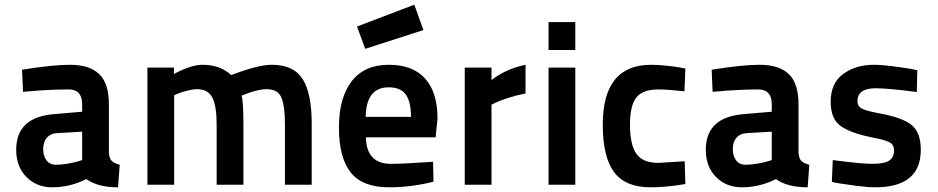

<svg xmlns="http://www.w3.org/2000/svg" viewBox="-20 -787 3998 818"><path d="M444 -342V-136Q446 -111 456.5 -101Q467 -91 490 -85L483 11Q396 11 348 -24Q278 11 202 11Q136 11 92.5 -33Q49 -77 49 -149Q49 -289 213 -301L330 -311V-343Q330 -406 272 -406Q232 -406 183.5 -403.5Q135 -401 106 -398L78 -396L74 -490Q204 -511 278 -511Q361 -511 402.5 -471.5Q444 -432 444 -342ZM330 -226 226 -220Q196 -219 180 -200.5Q164 -182 164 -152Q164 -122 178.5 -103.5Q193 -85 218 -85Q242 -85 270 -90Q298 -95 314 -100L330 -105Z M722 0H608V-499H721V-472Q795 -511 842 -511Q919 -511 965 -467Q1079 -511 1138 -511Q1231 -511 1269.5 -450Q1308 -389 1308 -261V0H1194V-256Q1194 -335 1179 -371Q1164 -407 1116 -407Q1095 -407 1068.5 -400Q1042 -393 1026 -386L1009 -379Q1017 -358 1017 -259V0H903V-257Q903 -334 885 -370.5Q867 -407 820 -407Q801 -407 776.5 -400.5Q752 -394 737 -388L722 -381Z M1646 -89Q1678 -89 1722.5 -91.5Q1767 -94 1796 -96L1825 -98L1827 -13Q1733 11 1637 11Q1524 11 1474 -52.5Q1424 -116 1424 -244Q1424 -371 1478.5 -441Q1533 -511 1636 -511Q1739 -511 1791.5 -452Q1844 -393 1844 -283L1836 -202H1539Q1541 -89 1646 -89ZM1538 -289H1731Q1731 -353 1709 -384Q1687 -415 1636 -415Q1540 -415 1538 -289ZM1501 -674 1745 -767 1784 -659 1536 -579Z M1960 0V-499H2074V-446Q2136 -494 2219 -511V-389Q2179 -381 2142.5 -369Q2106 -357 2090 -349L2074 -341V0Z M2317 0V-499H2431V0ZM2317 -574V-693H2431V-574Z M2754 -511Q2785 -511 2821.5 -507Q2858 -503 2879 -499L2900 -495L2896 -398Q2823 -406 2785 -406Q2718 -406 2691 -371.5Q2664 -337 2664 -256Q2664 -171 2691 -132Q2718 -93 2786 -93L2897 -100L2900 -3Q2820 11 2751 11Q2644 11 2596 -54Q2548 -119 2548 -256Q2548 -511 2754 -511Z M3382 -342V-136Q3384 -111 3394.5 -101Q3405 -91 3428 -85L3421 11Q3334 11 3286 -24Q3216 11 3140 11Q3074 11 3030.5 -33Q2987 -77 2987 -149Q2987 -289 3151 -301L3268 -311V-343Q3268 -406 3210 -406Q3170 -406 3121.5 -403.5Q3073 -401 3044 -398L3016 -396L3012 -490Q3142 -511 3216 -511Q3299 -511 3340.5 -471.5Q3382 -432 3382 -342ZM3268 -226 3164 -220Q3134 -219 3118 -200.5Q3102 -182 3102 -152Q3102 -122 3116.5 -103.5Q3131 -85 3156 -85Q3180 -85 3208 -90Q3236 -95 3252 -100L3268 -105Z M3888 -488 3886 -395Q3763 -411 3711 -411Q3633 -411 3633 -356Q3633 -334 3652.5 -324Q3672 -314 3732 -303Q3828 -285 3865.5 -253Q3903 -221 3903 -149Q3903 11 3709 11Q3677 11 3631 5Q3585 -1 3554 -6L3524 -12L3528 -105Q3647 -89 3698 -89Q3747 -89 3768 -102.5Q3789 -116 3789 -146Q3789 -169 3772 -179.5Q3755 -190 3698 -201Q3603 -220 3561 -250.5Q3519 -281 3519 -353Q3519 -433 3572.5 -472Q3626 -511 3703 -511Q3735 -511 3781.5 -505Q3828 -499 3858 -494Z"/></svg>

Font: TypoPRO Titillium Maps
Style: 800 wt
Weight: 800
Designer: Campivisivi
Foundry: Accademia di Belle Arti di Urbino and students of MA course of Visual design
Version: Version 001.001